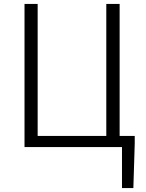

<svg xmlns="http://www.w3.org/2000/svg" viewBox="-20 -750 742 979"><path d="M105 0V-730H172V-57H522V-730H590V-57H667V-18L660 209H602V0Z"/></svg>

Font: 寒蝉端黑体 Light
Style: Regular
Weight: 300
Designer: ChillDuanSans {Warren2060}; 
Source Han Sans {Ryoko NISHIZUKA 西塚涼子 (kana, bopomofo & ideographs); Paul D. Hunt (Latin, G
Foundry: ChillType&Adobe
Version: Version 1.300;Glyphs 3.3 (3306)